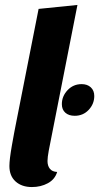

<svg xmlns="http://www.w3.org/2000/svg" viewBox="-20 -736 401 776"><path d="M172 -85Q172 -66 181.5 -54Q191 -42 211 -41Q202 -11 173.5 4.5Q145 20 109 20Q68 20 43 -2.5Q18 -25 18 -65Q18 -91 28 -148Q38 -205 46 -244L136 -700L293 -716L177 -127Q172 -100 172 -85ZM361 -348Q361 -316 338.5 -292Q316 -268 282 -268Q258 -268 244 -280.5Q230 -293 230 -315Q230 -347 253 -371.5Q276 -396 310 -396Q333 -396 347 -383Q361 -370 361 -348Z"/></svg>

Font: Sansita
Style: Bold Italic
Weight: 700
Italic angle: -11°
Designer: Pablo Cosgaya
Foundry: Omnibus-Type
Version: Version 1.006